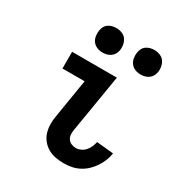

<svg xmlns="http://www.w3.org/2000/svg" viewBox="-175 -871 950 1006"><g transform="rotate(30 300.0 -368.0)"><path d="M354 8Q328 8 303.5 3.5Q279 -1 258 -13Q237 -25 221.5 -44Q206 -63 199 -86Q192 -109 191.5 -135Q191 -161 196 -186L234 -419H100V-520H371L313 -170Q310 -155 311.5 -140.5Q313 -126 320.5 -115Q328 -104 341 -98.5Q354 -93 368 -93Q384 -93 398.5 -100Q413 -107 423.5 -119Q434 -131 440.5 -146Q447 -161 450 -176L552 -166Q549 -144 540 -121.5Q531 -99 517.5 -78.5Q504 -58 486 -41Q468 -24 446 -12.5Q424 -1 400.5 3.5Q377 8 354 8ZM469 -596Q452 -596 436 -602.5Q420 -609 410 -622Q400 -635 397 -652.5Q394 -670 397 -688Q399 -700 405 -711.5Q411 -723 422 -730.5Q433 -738 445 -741Q457 -744 470 -744Q487 -744 503.5 -737.5Q520 -731 529.5 -718Q539 -705 542.5 -687.5Q546 -670 543 -652Q541 -640 534.5 -628.5Q528 -617 517 -609.5Q506 -602 494 -599Q482 -596 469 -596ZM239 -596Q222 -596 206 -602.5Q190 -609 180 -622Q170 -635 167 -652.5Q164 -670 167 -688Q169 -700 175 -711.5Q181 -723 192 -730.5Q203 -738 215 -741Q227 -744 240 -744Q257 -744 273.5 -737.5Q290 -731 299.5 -718Q309 -705 312.5 -687.5Q316 -670 313 -652Q311 -640 304.5 -628.5Q298 -617 287 -609.5Q276 -602 264 -599Q252 -596 239 -596Z"/></g></svg>

Font: Iosevka Extended
Style: Bold Italic
Weight: 700
Width: 7
Italic angle: -9°
Monospace: yes
Designer: Belleve Invis
Foundry: Belleve Invis
Version: Version 32.5.0; ttfautohint (v1.8.4)